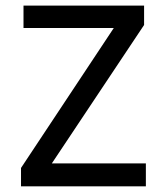

<svg xmlns="http://www.w3.org/2000/svg" viewBox="-20 -658 590 678"><path d="M488.8 -569.8 163.1 -81.1H495.1V0H54.2V-64.9L381.8 -559.1H63V-638.2H488.8Z"/></svg>

Font: Code New Roman
Style: Regular
Weight: 400
Monospace: yes
Designer: Sam Radian
Foundry: Code New Roman
Version: Version 2.00 November 29, 2014